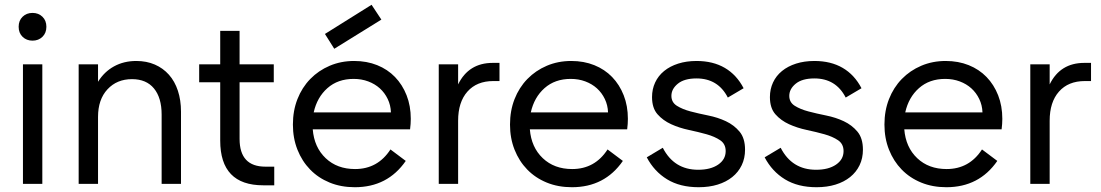

<svg xmlns="http://www.w3.org/2000/svg" viewBox="-20 -769 4605 803"><path d="M76 -500H157V0H76ZM116 -599Q91 -599 74.5 -615Q58 -631 58 -657Q58 -683 74.5 -699Q91 -715 116 -715Q141 -715 157.5 -699Q174 -683 174 -657Q174 -631 157.5 -615Q141 -599 116 -599Z M656 -290Q656 -360 624 -399Q592 -438 532 -438Q469 -438 429.5 -395.5Q390 -353 390 -280V0H309V-500H390V-427Q416 -469 457 -491.5Q498 -514 550 -514Q593 -514 627.5 -499Q662 -484 686.5 -456.5Q711 -429 724 -389.5Q737 -350 737 -302V0H656Z M813 -500H901V-640H982V-500H1125V-425H982V-188Q982 -72 1090 -72H1127V6H1081Q901 6 901 -181V-425H813Z M1464 14Q1406 14 1358.5 -5.5Q1311 -25 1277 -60Q1243 -95 1224 -143Q1205 -191 1205 -248Q1205 -306 1224 -354.5Q1243 -403 1277.5 -438.5Q1312 -474 1359 -494Q1406 -514 1461 -514Q1514 -514 1557.5 -496.5Q1601 -479 1632 -447Q1663 -415 1680.5 -370.5Q1698 -326 1698 -272Q1698 -251 1695 -228H1288Q1294 -153 1342 -107.5Q1390 -62 1465 -62Q1560 -62 1613 -144L1677 -96Q1601 14 1464 14ZM1459 -439Q1393 -439 1349.5 -400.5Q1306 -362 1292 -299H1615Q1614 -329 1601.5 -355Q1589 -381 1568.5 -399.5Q1548 -418 1520 -428.5Q1492 -439 1459 -439ZM1575 -687 1534 -749 1339 -627 1378 -565Z M1815 -500H1896V-416Q1940 -506 2041 -506H2069V-430H2043Q1974 -430 1935 -386Q1896 -342 1896 -264V0H1815Z M2372 14Q2314 14 2266.5 -5.5Q2219 -25 2185 -60Q2151 -95 2132 -143Q2113 -191 2113 -248Q2113 -306 2132 -354.5Q2151 -403 2185.5 -438.5Q2220 -474 2267 -494Q2314 -514 2369 -514Q2422 -514 2465.5 -496.5Q2509 -479 2540 -447Q2571 -415 2588.5 -370.5Q2606 -326 2606 -272Q2606 -251 2603 -228H2196Q2202 -153 2250 -107.5Q2298 -62 2373 -62Q2468 -62 2521 -144L2585 -96Q2509 14 2372 14ZM2367 -439Q2301 -439 2257.5 -400.5Q2214 -362 2200 -299H2523Q2522 -329 2509.5 -355Q2497 -381 2476.5 -399.5Q2456 -418 2428 -428.5Q2400 -439 2367 -439Z M2902 14Q2824 14 2770 -19Q2716 -52 2685 -111L2752 -151Q2799 -59 2900 -59Q2952 -59 2983.5 -80.5Q3015 -102 3015 -137Q3015 -167 2992 -182.5Q2969 -198 2935 -207.5Q2901 -217 2861 -225.5Q2821 -234 2787 -249.5Q2753 -265 2730 -291Q2707 -317 2707 -363Q2707 -396 2720 -424Q2733 -452 2757.5 -472Q2782 -492 2816.5 -503Q2851 -514 2893 -514Q2962 -514 3011.5 -485Q3061 -456 3090 -400L3024 -361Q2983 -441 2893 -441Q2842 -441 2815 -419Q2788 -397 2788 -368Q2788 -341 2811 -326.5Q2834 -312 2868 -303Q2902 -294 2942 -286Q2982 -278 3016 -262Q3050 -246 3073 -218.5Q3096 -191 3096 -143Q3096 -107 3082 -78Q3068 -49 3042.5 -28.5Q3017 -8 2981.5 3Q2946 14 2902 14Z M3395 14Q3317 14 3263 -19Q3209 -52 3178 -111L3245 -151Q3292 -59 3393 -59Q3445 -59 3476.5 -80.5Q3508 -102 3508 -137Q3508 -167 3485 -182.5Q3462 -198 3428 -207.5Q3394 -217 3354 -225.5Q3314 -234 3280 -249.5Q3246 -265 3223 -291Q3200 -317 3200 -363Q3200 -396 3213 -424Q3226 -452 3250.5 -472Q3275 -492 3309.5 -503Q3344 -514 3386 -514Q3455 -514 3504.5 -485Q3554 -456 3583 -400L3517 -361Q3476 -441 3386 -441Q3335 -441 3308 -419Q3281 -397 3281 -368Q3281 -341 3304 -326.5Q3327 -312 3361 -303Q3395 -294 3435 -286Q3475 -278 3509 -262Q3543 -246 3566 -218.5Q3589 -191 3589 -143Q3589 -107 3575 -78Q3561 -49 3535.5 -28.5Q3510 -8 3474.5 3Q3439 14 3395 14Z M3938 14Q3880 14 3832.5 -5.5Q3785 -25 3751 -60Q3717 -95 3698 -143Q3679 -191 3679 -248Q3679 -306 3698 -354.5Q3717 -403 3751.5 -438.5Q3786 -474 3833 -494Q3880 -514 3935 -514Q3988 -514 4031.5 -496.5Q4075 -479 4106 -447Q4137 -415 4154.5 -370.5Q4172 -326 4172 -272Q4172 -251 4169 -228H3762Q3768 -153 3816 -107.5Q3864 -62 3939 -62Q4034 -62 4087 -144L4151 -96Q4075 14 3938 14ZM3933 -439Q3867 -439 3823.5 -400.5Q3780 -362 3766 -299H4089Q4088 -329 4075.5 -355Q4063 -381 4042.5 -399.5Q4022 -418 3994 -428.5Q3966 -439 3933 -439Z M4289 -500H4370V-416Q4414 -506 4515 -506H4543V-430H4517Q4448 -430 4409 -386Q4370 -342 4370 -264V0H4289Z"/></svg>

Font: NT Somic
Style: Regular
Weight: 400
Designer: Ravid Balaliev — lead type designer, mastering
Michael Voronin — secret advisor, marketing
Ivan Kovalenko — best boy
Foundry: NT Type
Version: Version 0.7